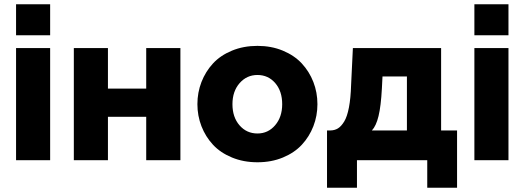

<svg xmlns="http://www.w3.org/2000/svg" viewBox="-20 -750 2456 899"><path d="M55.2 -585V-730H214.8V-585ZM55.2 0V-524.9H214.8V0Z M325.7 0V-524.9H485.4V-335H664.6V-524.9H824.7V0H664.6V-203.1H485.4V0Z M904.3 -262.2Q904.3 -316.9 923.3 -366Q942.4 -415 977.3 -452.9Q1012.2 -490.7 1066.2 -512.9Q1120.1 -535.2 1185.5 -535.2Q1250.5 -535.2 1304.2 -512.9Q1357.9 -490.7 1393.1 -452.9Q1428.2 -415 1447.3 -366Q1466.3 -316.9 1466.3 -262.2Q1466.3 -208 1447.3 -158.9Q1428.2 -109.9 1393.3 -72.3Q1358.4 -34.7 1304.7 -12.5Q1251 9.8 1185.5 9.8Q1120.1 9.8 1066.2 -12.5Q1012.2 -34.7 977.3 -72.3Q942.4 -109.9 923.3 -158.9Q904.3 -208 904.3 -262.2ZM1185.5 -125Q1235.4 -125 1268.3 -163.6Q1301.3 -202.1 1301.3 -262.2Q1301.3 -323.2 1268.6 -361.1Q1235.8 -398.9 1185.5 -398.9Q1135.3 -398.9 1101.8 -360.6Q1068.4 -322.3 1068.4 -262.2Q1068.4 -201.2 1101.6 -163.1Q1134.8 -125 1185.5 -125Z M1511.2 128.9V-139.2H1527.3Q1547.4 -139.6 1562.5 -148.9Q1577.6 -158.2 1591.6 -180.9Q1605.5 -203.6 1613.8 -246.8Q1622.1 -290 1624 -353L1632.3 -524.9H2045.4V-139.2H2120.1V128.9H1980.5V0H1651.4V128.9ZM1721.2 -139.2H1885.3V-392.1H1771L1768.1 -335.9Q1763.7 -252.9 1752.4 -206.5Q1741.2 -160.2 1721.2 -139.2Z M2201.2 -585V-730H2360.8V-585ZM2201.2 0V-524.9H2360.8V0Z"/></svg>

Font: Raleway-v4020 ExtraBold
Style: Regular
Weight: 800
Designer: Matt McInerney, Pablo Impallari, Rodrigo Fuenzalida
Foundry: Matt McInerney, Pablo Impallari, Rodrigo Fuenzalida
Version: Version 4.020;PS 004.020;hotconv 1.0.88;makeotf.lib2.5.64775